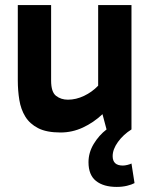

<svg xmlns="http://www.w3.org/2000/svg" viewBox="-20 -509 593 755"><path d="M218 12Q163 12 130 -5Q97 -22 79.5 -50.5Q62 -79 56 -116Q50 -153 50 -193V-489H181V-192Q181 -147 200.5 -132Q220 -117 247 -117Q279 -117 310.5 -132Q342 -147 366 -172V-489H497V0Q465 20 444 49Q423 78 423 105Q423 142 463 142Q471 142 481 139.5Q491 137 497 134L509 211Q498 217 479.5 221.5Q461 226 439 226Q387 226 357.5 202.5Q328 179 328 129Q328 91 348.5 57Q369 23 399 0L383 -60Q348 -27 306 -7.5Q264 12 218 12Z"/></svg>

Font: Gabarito SemiBold
Style: Regular
Weight: 600
Designer: Leandro Assis / Alvaro Franca / Felipe Casaprima
Foundry: Naipe Foundry
Version: Version 1.000